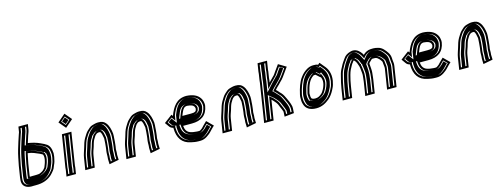

<svg xmlns="http://www.w3.org/2000/svg" viewBox="-19 -1547 6261 2408"><g transform="rotate(-15 3111.5 -342.5)"><path d="M426.1 -266C426.4 -263.3 426.3 -260.7 425.9 -258C424.8 -251.3 424 -244 423.4 -236C422.7 -232 421.8 -228 420.5 -224L415 -202C413.4 -196 411.5 -190.7 409.5 -186C409 -183.3 407.8 -180 405.9 -176C401.8 -167.3 397.9 -157.3 394.1 -146C393.2 -144.7 392.8 -143.7 392.6 -143C387.7 -137 382.7 -130.7 377.6 -124C361 -105.7 344.5 -96.1 320.6 -86L306 -82C298.4 -80.7 290.3 -80 281.7 -80C271.6 -79.3 262.5 -79 254.5 -79H222.5C209.2 -79 199.5 -78.7 193.4 -78H190.4C189.7 -78 188.4 -78.3 186.5 -79L187.1 -83C187.1 -87 187.9 -94.3 189.6 -105L211.5 -243C217.7 -272.5 224 -304.1 230.2 -336C232.1 -348 234.6 -359.7 237.8 -371L241.6 -370C296.2 -364.5 337.3 -342.9 378.6 -326C393.4 -319.7 401.4 -314.2 414.6 -307H415.6C417.8 -303.7 420 -300.7 422.2 -298L421.9 -296C423.5 -288.5 427.6 -275.5 426.1 -266ZM272.1 -493C279.8 -520.2 295.4 -563.4 301.7 -585C309.4 -608.7 319.7 -629.7 323.7 -655L334.5 -723H211.5L200.7 -655C199.7 -648.3 196.5 -642 193.4 -634C172.7 -578.5 152.9 -507.5 134 -448C114.9 -385.9 102.6 -312.1 88.8 -245L66.6 -105C63.9 -87.7 62.5 -75 62.6 -67L62.1 -51C62.6 9.5 108.3 45 178.9 45C183.6 44.3 191.7 44 203 44H235C328.6 44 393.1 17.9 445.9 -31C463 -46.7 472.5 -61.5 487.5 -79C497.5 -91.7 505.2 -106.3 510.5 -123C512.9 -129.7 515 -135 517 -139C531.4 -167 541.3 -204 547 -240C547.3 -246 547.9 -252 548.9 -258C550.3 -267.3 551.2 -277 551.5 -287C548.2 -345.9 531.8 -396.2 485.2 -418C479.1 -421.3 473.6 -424.7 468.8 -428C453.5 -435.6 437.9 -441.5 422.3 -450C378.2 -470.7 329.3 -483.2 272.1 -493ZM447.6 -300.8 448.8 -308.4 442.7 -315.7C441.1 -317.6 439.3 -319.9 437.6 -322.6L431.6 -332H424.6C414.3 -337.8 406.1 -343 391.4 -349.3C365.7 -359.8 335.1 -376.8 299.6 -384.3C283.3 -389 268.7 -392.6 249.8 -394.7L221.2 -402.1L213.4 -373.9C201.8 -331.9 195.1 -284.1 186.6 -243.7L164.6 -105C163 -94.9 162.1 -87 161.9 -81.2L158.7 -61L174.8 -55.3C177.6 -54.3 178.9 -53 186.4 -53H190.8C196.3 -53.6 204.5 -54 218.6 -54H250.6C269.3 -54 291 -54.6 307.8 -57.6L325.5 -62.5C351.8 -73.6 374.4 -86.1 395.3 -109C403.1 -117.6 409.4 -126.8 416.5 -135.4L416.9 -138.1C420.5 -149.1 425 -160.9 428.5 -168.4C430.5 -172.4 432.2 -176.9 433.8 -182.3C436.3 -188.7 437.7 -192.9 439.5 -199.5L444.8 -220.9C446.6 -226.6 447.6 -230.8 448.4 -236L448.5 -237C449.1 -244.6 449.9 -252 450.9 -258C453.6 -275.1 449.5 -293.3 447.6 -300.8ZM264.1 -468.3C299.6 -462.2 325.8 -457.5 354.1 -448.3C375.1 -440.4 392.6 -434.6 408.1 -427.3C425.2 -418.1 440.7 -412.2 453.5 -405.9C459.5 -401.9 464.2 -399.1 470.5 -395.6C487 -386.7 500.1 -373.8 509.9 -355.7C518.4 -339.9 524.4 -311.2 526.1 -282.7C525.8 -272.4 525.2 -266.1 523.9 -258C522.9 -251.6 522.2 -244.6 521.8 -238.7C516.1 -203.5 507.1 -171.2 494.7 -147.2C491.5 -140.7 489.6 -136 486.6 -127.4C481.9 -112.8 475.7 -101.6 468.9 -92.8C451.7 -72.7 444.3 -60.9 430.2 -48C383.4 -4.7 327.7 19 239 19H207C196.2 19 187.9 19.3 181.3 20C119.5 19.4 88.1 -9.9 87.4 -54.6L87.9 -70.6C87.9 -77 88.9 -88.1 91.6 -105L113.7 -244.4C127.8 -312.8 139.9 -385 158.1 -444.2C177.1 -504 197.1 -575.2 217 -628.7C219.3 -634.6 223.8 -642.7 225.7 -655L232.6 -698H305.6L298.7 -655C295.5 -634.3 286.4 -615.9 277.5 -588.7C271.4 -567.8 256 -525.1 247.8 -496.1L241 -472.3ZM465.9 -258C464.9 -251.7 464.1 -244.4 463.5 -236.7L463.4 -236C462.6 -231.3 461.6 -227 460 -222L454.7 -200.4C453 -194.1 451.3 -189.2 449 -183.6C448.2 -180.3 446.2 -174.8 444.3 -171.1C440.9 -163.7 437 -154 433.4 -143.3C433 -141.9 432.4 -140.5 432.2 -140.2L431.9 -138C425.5 -130.3 419.4 -122.7 413 -114.3C391.8 -90.9 366.6 -76.6 337.5 -64.3L316.2 -58.5C304.2 -56.4 293.7 -55.2 279.9 -55C271 -54.5 259.5 -54 250.6 -54H218.6C202.5 -54 198.9 -53.7 192.9 -53H186.4C169 -53 167.2 -55.9 164.2 -56.9L144.1 -64L147 -81.8C147.1 -86.8 148 -94.8 149.6 -105L171.6 -243.4C177.9 -273.7 183.9 -303.6 190.3 -336.3C192.2 -348.2 194.9 -361 198.2 -372.8L207.6 -406.9L256.4 -394.2C276.2 -391.9 292.3 -387.8 308 -383.4C348.5 -374.6 378.9 -357.1 403.3 -347.2C416.7 -341.4 423.8 -337.2 433 -332H444.3L453.2 -318.2C456.5 -312.9 459.6 -309.6 463.3 -305.2L462.4 -299C464.5 -290.3 468.5 -274.9 465.9 -258ZM258 -468.8 226.6 -474.2 232.5 -494.9C240.6 -523.3 256 -566.1 262.2 -587.3C270.6 -613.3 280.2 -632.6 283.7 -655L290.6 -698H247.6L240.7 -655C239.1 -644.8 235.1 -637.3 232.5 -630.6C212.3 -576.5 192.4 -505.3 173.4 -445.6C154.9 -385.3 142.7 -312.5 128.7 -244.6L106.6 -105C103.9 -87.9 102.8 -76.3 102.8 -69.3L102.3 -53.3C103 -1.6 137.4 19 179.6 20C187.8 19.3 196.5 19 207 19H239C318.1 19 366.5 -0.3 413.3 -43.5C427.2 -56.3 435.5 -69.2 452.1 -88.6C459.5 -98.1 466.3 -110.4 471.2 -125.8C474 -133.7 476 -138.6 478.8 -144.3C491.8 -169.5 501.2 -203.6 506.9 -239.1C507.2 -245.1 507.9 -251.8 508.9 -258C510.2 -266.6 510.9 -274 511.2 -284.3C509.6 -312.3 504.4 -343.5 494.6 -359.6C484.7 -377.9 471.3 -391.8 459.1 -397.5C452 -400.8 445.9 -404.8 439.8 -408.9C427.3 -414.9 413.7 -420.1 395.2 -430C380.5 -436.7 365.5 -441.6 343.4 -449.9C316.7 -458.6 293.5 -462.8 258 -468.8Z M645 -44 631.8 39H754.8L768 -44C769.2 -52 769.8 -59.7 769.6 -67L836.5 -489H713.5L647.2 -71C645.8 -62.1 646.2 -51.6 645 -44ZM709.8 -643 785.6 -553 886.4 -640 810.6 -730ZM743 -44 733.8 14H660.8L670 -44C671.8 -55.4 671.4 -65.4 672.2 -71L734.5 -464H807.5L744.3 -64.7C744.4 -58.3 744.2 -51.5 743 -44ZM745.2 -643 805 -694.6 851 -640 791.2 -588.4ZM729.4 -65.6 792.5 -464H749.5L687.2 -71C686.2 -64.2 686.6 -54 685 -44L675.8 14H718.8L728 -44C729.2 -51.7 729.5 -58.9 729.4 -65.6ZM757 -643 793.1 -600.2 839.2 -640 803.1 -682.8Z M1163.1 -392H1169.1C1171.5 -392 1185 -392.4 1186.5 -388C1199.5 -372.5 1206.1 -338.7 1209.2 -317C1211.9 -305.7 1213.5 -299.7 1211.5 -287C1208.5 -253.6 1209.5 -224 1203.9 -189C1203.2 -180.3 1202.2 -172 1201 -164L1197.5 -142C1194.7 -124.6 1195 -111.8 1194.2 -96L1194 -76C1194.1 -72 1193.9 -68.7 1193.5 -66C1192 -56.7 1191.2 -47.7 1191.2 -39L1193.4 29L1318.2 5L1315.8 -62L1316.5 -66C1317.7 -74 1318.4 -82.7 1318.6 -92L1318.7 -112C1319.3 -120 1319.5 -127.3 1319.2 -134L1324 -164C1325.2 -172 1326.3 -181 1327.3 -191C1331.9 -220.1 1331.7 -243.8 1333.9 -271L1336 -297C1336.6 -309 1336.7 -320 1336.3 -330C1331.4 -383.1 1316.1 -440.7 1287.2 -475C1263.4 -503.3 1241.9 -515 1188.6 -515C1162.3 -515 1136.6 -507.1 1114.3 -501C1085.8 -494.1 1059.9 -469 1042.6 -452C1017 -429.9 1001.6 -397.3 982.3 -368C963.1 -335.3 950.2 -292.6 938.8 -251C927.9 -213.9 911.8 -175.8 905.1 -133L880.5 22H1003.5L1028.1 -133C1033.9 -169.9 1046.8 -200.2 1058.1 -234C1066.1 -261.6 1073.6 -291.4 1086.2 -317L1097.1 -335C1099.9 -340.3 1103.5 -346.3 1107.9 -353C1117.4 -369.2 1121.6 -371 1137.8 -384C1138.3 -387.2 1160.4 -391.2 1163.1 -392ZM1299 -164 1293.8 -131.5C1294.1 -124.8 1294.1 -117.6 1293.4 -109.1L1293.3 -88.4C1293.1 -80.2 1292.5 -72.6 1291.5 -66L1290.4 -59.6L1292 -14.7L1217.9 -0.4L1216.5 -43.2C1216.6 -51.2 1217.2 -57.9 1218.5 -66C1219.2 -70.6 1219.4 -75.5 1219.3 -79.9L1219.5 -99.2C1220.3 -116.9 1220.1 -126.8 1222.5 -142L1226 -164C1227.3 -172.1 1228.5 -182.9 1229.1 -190C1234.8 -227.1 1234.1 -258.5 1236.6 -287.9C1239 -304.4 1236.2 -316.9 1234.1 -325.3C1230.6 -349.2 1224.2 -384.3 1208.4 -403.9C1193 -426.2 1173 -417 1173 -417H1163C1154.2 -414.2 1142.3 -419.9 1120.2 -399.5C1114.2 -394.7 1107.1 -388.4 1104.4 -385.9C1088.4 -373.9 1087.3 -364.3 1086.8 -363.4C1082.1 -356.2 1077.9 -349.1 1075.4 -344.5L1064.3 -326.1C1049.9 -296.8 1041.5 -263.9 1034 -237.8C1022.9 -204.8 1009.5 -173.5 1003.1 -133L982.5 -3H909.5L930.1 -133C936.2 -171.9 951.5 -208.2 963.1 -247.9C974.5 -289.4 987.6 -330.4 1003.3 -357.5C1024.5 -389.9 1038.7 -418.1 1057.5 -434.3C1071.1 -446.1 1095.2 -471.6 1117 -476.8C1140.9 -483.4 1163.1 -490 1184.6 -490C1233.7 -490 1245.8 -482.3 1266.8 -457.3C1291 -428.5 1306.4 -373.8 1311 -324.5C1311.4 -315.2 1311.2 -304.9 1310.8 -294.7L1308.7 -269.1C1306.4 -240.5 1306.5 -217.8 1302.3 -191L1302.1 -190.2C1301.2 -180.5 1300.2 -171.5 1299 -164ZM1223.7 -399.8C1242.5 -377.5 1245.7 -345.9 1249.1 -322.3C1251.7 -311.9 1253.8 -302.4 1251.5 -287.6C1248.9 -256.6 1249.7 -226 1244 -189.6C1243.4 -182 1242.2 -172 1241 -164L1237.5 -142C1234.9 -125.9 1235.2 -115 1234.4 -98L1234.2 -78.5C1234.3 -74.2 1234.1 -69.9 1233.5 -66C1232.1 -57.4 1231.4 -49.9 1231.4 -41.7L1232.6 -4L1277.3 -12.6L1275.6 -60.5L1276.5 -66C1277.6 -73.1 1278.2 -81.1 1278.4 -89.7L1278.5 -110.2C1279.3 -119.6 1279.3 -125.4 1279 -132.4L1284 -164C1285.2 -171.9 1286.2 -179.5 1287.2 -190.5C1291.7 -219.4 1291.5 -241.4 1293.8 -269.8L1295.9 -295.5C1296.4 -306.4 1296.5 -317 1296.1 -326.5C1291.4 -376.9 1275.3 -433.2 1251.2 -461.8C1230.2 -486.7 1224.4 -490 1184.6 -490C1170.9 -490 1151.5 -484.9 1127.4 -478.3C1114.8 -474.8 1084.6 -448.7 1076 -440.2C1057.2 -421.7 1041.3 -394.1 1019.6 -361C1002.6 -331.6 989.7 -290.4 978.3 -249C967 -210.3 951.5 -173.4 945.1 -133L924.5 -3H967.5L988.1 -133C994.3 -172.2 1007.5 -203.1 1018.6 -236.4C1026.4 -263.1 1034.4 -294.7 1048.2 -322.9L1059.3 -341.2C1061.9 -346 1066 -353 1070.5 -359.9C1072 -362.4 1070.7 -368.9 1087.5 -381.5C1091.6 -385.3 1096.5 -389.6 1104 -395.6C1126.6 -417.7 1145.6 -413.4 1157 -417H1172.9C1172.9 -417 1206.7 -426.3 1223.7 -399.8Z M1697.1 -392H1703.1C1705.5 -392 1719 -392.4 1720.5 -388C1733.5 -372.5 1740.1 -338.7 1743.2 -317C1745.9 -305.7 1747.5 -299.7 1745.5 -287C1742.5 -253.6 1743.5 -224 1737.9 -189C1737.2 -180.3 1736.2 -172 1735 -164L1731.5 -142C1728.7 -124.6 1729 -111.8 1728.2 -96L1728 -76C1728.1 -72 1727.9 -68.7 1727.5 -66C1726 -56.7 1725.2 -47.7 1725.2 -39L1727.4 29L1852.2 5L1849.8 -62L1850.5 -66C1851.7 -74 1852.4 -82.7 1852.6 -92L1852.7 -112C1853.3 -120 1853.5 -127.3 1853.2 -134L1858 -164C1859.2 -172 1860.3 -181 1861.3 -191C1865.9 -220.1 1865.7 -243.8 1867.9 -271L1870 -297C1870.6 -309 1870.7 -320 1870.3 -330C1865.4 -383.1 1850.1 -440.7 1821.2 -475C1797.4 -503.3 1775.9 -515 1722.6 -515C1696.3 -515 1670.6 -507.1 1648.3 -501C1619.8 -494.1 1593.9 -469 1576.6 -452C1551 -429.9 1535.6 -397.3 1516.3 -368C1497.1 -335.3 1484.2 -292.6 1472.8 -251C1461.9 -213.9 1445.8 -175.8 1439.1 -133L1414.5 22H1537.5L1562.1 -133C1567.9 -169.9 1580.8 -200.2 1592.1 -234C1600.1 -261.6 1607.6 -291.4 1620.2 -317L1631.1 -335C1633.9 -340.3 1637.5 -346.3 1641.9 -353C1651.4 -369.2 1655.6 -371 1671.8 -384C1672.3 -387.2 1694.4 -391.2 1697.1 -392ZM1833 -164 1827.8 -131.5C1828.1 -124.8 1828.1 -117.6 1827.4 -109.1L1827.3 -88.4C1827.1 -80.2 1826.5 -72.6 1825.5 -66L1824.4 -59.6L1826 -14.7L1751.9 -0.4L1750.5 -43.2C1750.6 -51.2 1751.2 -57.9 1752.5 -66C1753.2 -70.6 1753.4 -75.5 1753.3 -79.9L1753.5 -99.2C1754.3 -116.9 1754.1 -126.8 1756.5 -142L1760 -164C1761.3 -172.1 1762.5 -182.9 1763.1 -190C1768.8 -227.1 1768.1 -258.5 1770.6 -287.9C1773 -304.4 1770.2 -316.9 1768.1 -325.3C1764.6 -349.2 1758.2 -384.3 1742.4 -403.9C1727 -426.2 1707 -417 1707 -417H1697C1688.2 -414.2 1676.3 -419.9 1654.2 -399.5C1648.2 -394.7 1641.1 -388.4 1638.4 -385.9C1622.4 -373.9 1621.3 -364.3 1620.8 -363.4C1616.1 -356.2 1611.9 -349.1 1609.4 -344.5L1598.3 -326.1C1583.9 -296.8 1575.5 -263.9 1568 -237.8C1556.9 -204.8 1543.5 -173.5 1537.1 -133L1516.5 -3H1443.5L1464.1 -133C1470.2 -171.9 1485.5 -208.2 1497.1 -247.9C1508.5 -289.4 1521.6 -330.4 1537.3 -357.5C1558.5 -389.9 1572.7 -418.1 1591.5 -434.3C1605.1 -446.1 1629.2 -471.6 1651 -476.8C1674.9 -483.4 1697.1 -490 1718.6 -490C1767.7 -490 1779.8 -482.3 1800.8 -457.3C1825 -428.5 1840.4 -373.8 1845 -324.5C1845.4 -315.2 1845.2 -304.9 1844.8 -294.7L1842.7 -269.1C1840.4 -240.5 1840.5 -217.8 1836.3 -191L1836.1 -190.2C1835.2 -180.5 1834.2 -171.5 1833 -164ZM1757.7 -399.8C1776.5 -377.5 1779.7 -345.9 1783.1 -322.3C1785.7 -311.9 1787.8 -302.4 1785.5 -287.6C1782.9 -256.6 1783.7 -226 1778 -189.6C1777.4 -182 1776.2 -172 1775 -164L1771.5 -142C1768.9 -125.9 1769.2 -115 1768.4 -98L1768.2 -78.5C1768.3 -74.2 1768.1 -69.9 1767.5 -66C1766.1 -57.4 1765.4 -49.9 1765.4 -41.7L1766.6 -4L1811.3 -12.6L1809.6 -60.5L1810.5 -66C1811.6 -73.1 1812.2 -81.1 1812.4 -89.7L1812.5 -110.2C1813.3 -119.6 1813.3 -125.4 1813 -132.4L1818 -164C1819.2 -171.9 1820.2 -179.5 1821.2 -190.5C1825.7 -219.4 1825.5 -241.4 1827.8 -269.8L1829.9 -295.5C1830.4 -306.4 1830.5 -317 1830.1 -326.5C1825.4 -376.9 1809.3 -433.2 1785.2 -461.8C1764.2 -486.7 1758.4 -490 1718.6 -490C1704.9 -490 1685.5 -484.9 1661.4 -478.3C1648.8 -474.8 1618.6 -448.7 1610 -440.2C1591.2 -421.7 1575.3 -394.1 1553.6 -361C1536.6 -331.6 1523.7 -290.4 1512.3 -249C1501 -210.3 1485.5 -173.4 1479.1 -133L1458.5 -3H1501.5L1522.1 -133C1528.3 -172.2 1541.5 -203.1 1552.6 -236.4C1560.4 -263.1 1568.4 -294.7 1582.2 -322.9L1593.3 -341.2C1595.9 -346 1600 -353 1604.5 -359.9C1606 -362.4 1604.7 -368.9 1621.5 -381.5C1625.6 -385.3 1630.5 -389.6 1638 -395.6C1660.6 -417.7 1679.6 -413.4 1691 -417H1706.9C1706.9 -417 1740.7 -426.3 1757.7 -399.8Z M2377 -322C2367.6 -322 2352.8 -320 2342.7 -320H2232.7C2238.6 -336.4 2243.3 -349.2 2252.3 -368C2266.5 -399.3 2282.3 -427 2321.6 -427C2372.2 -422.7 2412.2 -412.8 2417.6 -370C2417.4 -368.7 2417.5 -367.3 2418 -366C2416.9 -359.3 2415.7 -354 2414.4 -350C2411.3 -330 2394 -326.1 2377 -322ZM2118.9 -353 2118.4 -350 2103.6 -370 1997.9 -290 2035.5 -237C2047 -220.2 2062.8 -210.2 2085.5 -205C2084.9 -201.7 2084.7 -198.3 2084.9 -195C2087 -75.5 2137.4 6.9 2253.6 28C2283.2 34.6 2311.9 40 2347.7 40H2371.7C2406.4 40 2434.5 27.8 2457.9 13C2475.5 1.2 2504.1 -19.1 2517.5 -35C2538 -58.5 2561 -79.2 2583 -101L2502.7 -181L2455.2 -134C2445.9 -124.9 2438 -117.1 2428.8 -106C2423.4 -101.4 2406.5 -89.7 2403.9 -88C2398.7 -84.9 2395 -83 2387.1 -83H2368.1C2363.5 -83 2358.9 -83.3 2354.3 -84C2326.9 -86.8 2301.6 -88.8 2278.4 -97C2232.2 -111.5 2213.8 -146.7 2209.2 -197H2323.2C2442.9 -197 2522.4 -248.8 2541.4 -369C2543.3 -385 2542.8 -398.7 2539.9 -410C2537.3 -433.2 2528.8 -455.4 2516.8 -472C2485.2 -520.2 2425.8 -546.1 2344.1 -550C2215.5 -550 2159.8 -459.1 2118.9 -353ZM2326.6 -452H2325.6C2269 -452 2243.4 -405.9 2229.5 -375.3C2220.4 -356.1 2214.8 -341.2 2208.9 -324.9L2198.2 -295H2338.7C2351.6 -295 2366.5 -297 2373 -297H2376.1C2388.7 -300 2409 -301.5 2426.4 -321.7C2433.1 -329.4 2437 -338.5 2439.2 -348.2C2440.8 -353.7 2441.9 -359.4 2443 -366L2443.9 -371.9C2438.1 -434.8 2379.1 -448.7 2326.6 -452ZM2339.6 -525C2417.5 -521.1 2467.9 -497.4 2495.1 -455.8C2505.5 -441.5 2512.5 -423.1 2514.8 -403.4C2515.9 -393.8 2518 -383.3 2516.4 -368.5C2499.3 -263.1 2437.9 -222 2327.2 -222H2181.1L2184 -190.9C2189 -135.8 2211.8 -91 2267.1 -73.2C2295 -63.5 2321.1 -61.8 2347.3 -59.2C2354.3 -58.2 2358.3 -58 2364.2 -58H2383.2C2395.5 -58 2408.1 -63.3 2414.5 -67.2C2419.6 -70.3 2436.3 -81.9 2445.7 -90.1C2454.4 -100.6 2461.5 -107.7 2471.7 -117.8L2499.8 -145.7L2547.2 -98.4C2529.8 -81.6 2515.5 -67.9 2499.3 -49.4C2490.4 -38.7 2462.5 -18 2446.5 -7.3C2425.5 5.8 2404 15 2375.6 15H2351.6C2318.2 15 2292.5 10.2 2262.2 3.5C2154.4 -16.1 2112.2 -89.8 2110.2 -199.6C2110.1 -202 2110.2 -203.2 2110.5 -205L2113.6 -225.1L2094.8 -229.4C2076.1 -233.7 2065.8 -240.5 2057.1 -253.2L2032.9 -287.4L2095.8 -335.1L2133.1 -284.9L2143.4 -350C2180.6 -445.8 2226.7 -524.5 2339.6 -525ZM2458.6 -369.8 2458 -366C2456.9 -359.5 2455.7 -353.6 2454.3 -348.8C2451.6 -336.1 2444.6 -324.3 2430.8 -315.1C2410.5 -301.5 2395.1 -300.4 2380.7 -297H2373C2371 -297 2355.8 -295 2338.7 -295H2183.4L2193.5 -323.1C2199.3 -339.4 2204.7 -353.6 2213.7 -372.7C2225.2 -397.9 2246.3 -452 2325.6 -452H2328.2C2388 -447.5 2453.3 -429.8 2458.6 -369.8ZM2501.4 -368.7C2503 -383.3 2502.3 -395.6 2500 -404.8C2497.5 -426.1 2490.2 -445.6 2479.5 -460.3C2452.4 -501.8 2407 -521.4 2338.7 -525C2282.6 -524.4 2244.8 -501.3 2207 -449.8C2189.5 -424.4 2172.2 -386.2 2158.6 -351.2L2143.3 -254.6L2092 -323.8L2044.8 -288.1L2072.7 -248.8C2081.6 -235.8 2089.9 -231.5 2102.6 -228.6L2128.3 -222.6L2125.5 -205C2125.1 -202.6 2125 -200.7 2125.1 -197.9C2125.8 -159.4 2129 -130.7 2140.3 -102.9C2160.4 -43.9 2207.7 -7.1 2268.2 3.9C2298 9.3 2321.7 15 2351.6 15H2375.6C2393.8 15 2410.3 9.1 2430.3 -3.3C2445.6 -13.7 2473.2 -34.1 2482.5 -45C2500.1 -65.2 2517.6 -81.8 2535.5 -99.1L2500.5 -133.9L2488.6 -122.2C2479.1 -112.9 2472.4 -106.3 2464.2 -96.4C2456.9 -87.5 2436.3 -74.8 2432.1 -72C2424.9 -67.1 2405.5 -58 2383.2 -58H2364.2C2356.9 -58 2350.1 -58.5 2342.9 -59.4C2317.3 -62 2287.8 -64 2256.7 -74.7C2193 -95.2 2173.8 -141.2 2169.1 -193.1L2166.4 -222H2327.2C2378.6 -222 2413.9 -232.2 2442.1 -254.2C2469.9 -275.9 2492.3 -312.1 2501.4 -368.7Z M2946.1 -392H2952.1C2954.5 -392 2968 -392.4 2969.5 -388C2982.5 -372.5 2989.1 -338.7 2992.2 -317C2994.9 -305.7 2996.5 -299.7 2994.5 -287C2991.5 -253.6 2992.5 -224 2986.9 -189C2986.2 -180.3 2985.2 -172 2984 -164L2980.5 -142C2977.7 -124.6 2978 -111.8 2977.2 -96L2977 -76C2977.1 -72 2976.9 -68.7 2976.5 -66C2975 -56.7 2974.2 -47.7 2974.2 -39L2976.4 29L3101.2 5L3098.8 -62L3099.5 -66C3100.7 -74 3101.4 -82.7 3101.6 -92L3101.7 -112C3102.3 -120 3102.5 -127.3 3102.2 -134L3107 -164C3108.2 -172 3109.3 -181 3110.3 -191C3114.9 -220.1 3114.7 -243.8 3116.9 -271L3119 -297C3119.6 -309 3119.7 -320 3119.3 -330C3114.4 -383.1 3099.1 -440.7 3070.2 -475C3046.4 -503.3 3024.9 -515 2971.6 -515C2945.3 -515 2919.6 -507.1 2897.3 -501C2868.8 -494.1 2842.9 -469 2825.6 -452C2800 -429.9 2784.6 -397.3 2765.3 -368C2746.1 -335.3 2733.2 -292.6 2721.8 -251C2710.9 -213.9 2694.8 -175.8 2688.1 -133L2663.5 22H2786.5L2811.1 -133C2816.9 -169.9 2829.8 -200.2 2841.1 -234C2849.1 -261.6 2856.6 -291.4 2869.2 -317L2880.1 -335C2882.9 -340.3 2886.5 -346.3 2890.9 -353C2900.4 -369.2 2904.6 -371 2920.8 -384C2921.3 -387.2 2943.4 -391.2 2946.1 -392ZM3082 -164 3076.8 -131.5C3077.1 -124.8 3077.1 -117.6 3076.4 -109.1L3076.3 -88.4C3076.1 -80.2 3075.5 -72.6 3074.5 -66L3073.4 -59.6L3075 -14.7L3000.9 -0.4L2999.5 -43.2C2999.6 -51.2 3000.2 -57.9 3001.5 -66C3002.2 -70.6 3002.4 -75.5 3002.3 -79.9L3002.5 -99.2C3003.3 -116.9 3003.1 -126.8 3005.5 -142L3009 -164C3010.3 -172.1 3011.5 -182.9 3012.1 -190C3017.8 -227.1 3017.1 -258.5 3019.6 -287.9C3022 -304.4 3019.2 -316.9 3017.1 -325.3C3013.6 -349.2 3007.2 -384.3 2991.4 -403.9C2976 -426.2 2956 -417 2956 -417H2946C2937.2 -414.2 2925.3 -419.9 2903.2 -399.5C2897.2 -394.7 2890.1 -388.4 2887.4 -385.9C2871.4 -373.9 2870.3 -364.3 2869.8 -363.4C2865.1 -356.2 2860.9 -349.1 2858.4 -344.5L2847.3 -326.1C2832.9 -296.8 2824.5 -263.9 2817 -237.8C2805.9 -204.8 2792.5 -173.5 2786.1 -133L2765.5 -3H2692.5L2713.1 -133C2719.2 -171.9 2734.5 -208.2 2746.1 -247.9C2757.5 -289.4 2770.6 -330.4 2786.3 -357.5C2807.5 -389.9 2821.7 -418.1 2840.5 -434.3C2854.1 -446.1 2878.2 -471.6 2900 -476.8C2923.9 -483.4 2946.1 -490 2967.6 -490C3016.7 -490 3028.8 -482.3 3049.8 -457.3C3074 -428.5 3089.4 -373.8 3094 -324.5C3094.4 -315.2 3094.2 -304.9 3093.8 -294.7L3091.7 -269.1C3089.4 -240.5 3089.5 -217.8 3085.3 -191L3085.1 -190.2C3084.2 -180.5 3083.2 -171.5 3082 -164ZM3006.7 -399.8C3025.5 -377.5 3028.7 -345.9 3032.1 -322.3C3034.7 -311.9 3036.8 -302.4 3034.5 -287.6C3031.9 -256.6 3032.7 -226 3027 -189.6C3026.4 -182 3025.2 -172 3024 -164L3020.5 -142C3017.9 -125.9 3018.2 -115 3017.4 -98L3017.2 -78.5C3017.3 -74.2 3017.1 -69.9 3016.5 -66C3015.1 -57.4 3014.4 -49.9 3014.4 -41.7L3015.6 -4L3060.3 -12.6L3058.6 -60.5L3059.5 -66C3060.6 -73.1 3061.2 -81.1 3061.4 -89.7L3061.5 -110.2C3062.3 -119.6 3062.3 -125.4 3062 -132.4L3067 -164C3068.2 -171.9 3069.2 -179.5 3070.2 -190.5C3074.7 -219.4 3074.5 -241.4 3076.8 -269.8L3078.9 -295.5C3079.4 -306.4 3079.5 -317 3079.1 -326.5C3074.4 -376.9 3058.3 -433.2 3034.2 -461.8C3013.2 -486.7 3007.4 -490 2967.6 -490C2953.9 -490 2934.5 -484.9 2910.4 -478.3C2897.8 -474.8 2867.6 -448.7 2859 -440.2C2840.2 -421.7 2824.3 -394.1 2802.6 -361C2785.6 -331.6 2772.7 -290.4 2761.3 -249C2750 -210.3 2734.5 -173.4 2728.1 -133L2707.5 -3H2750.5L2771.1 -133C2777.3 -172.2 2790.5 -203.1 2801.6 -236.4C2809.4 -263.1 2817.4 -294.7 2831.2 -322.9L2842.3 -341.2C2844.9 -346 2849 -353 2853.5 -359.9C2855 -362.4 2853.7 -368.9 2870.5 -381.5C2874.6 -385.3 2879.5 -389.6 2887 -395.6C2909.6 -417.7 2928.6 -413.4 2940 -417H2955.9C2955.9 -417 2989.7 -426.3 3006.7 -399.8Z M3294.9 -580 3284.4 -514C3281.3 -500.4 3281.7 -484.2 3279.4 -470L3199.9 32H3322.9L3364.1 -228C3372.1 -221.6 3377.2 -216.1 3383.1 -209C3391.7 -197.3 3399.9 -191.9 3409.3 -179C3425.9 -159.4 3435.6 -137.2 3444.6 -111C3454 -88.1 3465.1 -67.8 3471.8 -43L3468.7 21L3592.7 8L3596.4 -53C3596.6 -69.3 3596.3 -82.2 3591.2 -96C3582.7 -131.4 3567.3 -162.1 3552.7 -194C3541.2 -219.3 3528 -246 3510.3 -267C3500.5 -277.5 3493.5 -283.4 3485.4 -293C3474.9 -307.4 3464 -317.9 3449.4 -331C3468 -353.5 3483.7 -367.5 3504.3 -387C3516.9 -398.6 3521.7 -407.2 3531.9 -416C3560.4 -440.6 3588 -481.3 3610.3 -513L3656.5 -578L3557.9 -637L3511.8 -573C3507.3 -565.7 3503.4 -560.3 3500.2 -557C3489.6 -542.4 3470.6 -510.3 3455.2 -500C3443.7 -489 3437.7 -479.7 3424.1 -468C3412.3 -456.1 3406.9 -451 3397.8 -441L3402.4 -470C3404 -480 3404.9 -490 3405.2 -500L3418.3 -583C3419.4 -589.7 3419.7 -596 3419.3 -602L3437.1 -714H3314.1L3297.5 -609C3295.9 -599.4 3296.2 -588.7 3294.9 -580ZM3393.3 -583 3379.9 -498.3C3379.7 -489.1 3378.9 -479.4 3377.4 -470L3361 -366L3415.5 -426C3423.4 -434.7 3429.7 -440.8 3440 -451.2C3455.3 -464.7 3462.6 -474.8 3469.6 -481.8C3495.1 -501.6 3509.9 -530.4 3519 -543.2C3524 -548.9 3529 -556.3 3532.3 -561.7L3562.2 -603.2L3620.9 -568.1L3590.2 -525C3567.6 -492.9 3540.6 -454 3517 -433.7C3502.1 -420.8 3498.1 -412.7 3488.5 -403.8C3468 -384.5 3451 -369.4 3430.8 -344.9L3414.9 -325.6L3430.9 -311.3C3445.2 -298.5 3454.7 -289.2 3464.1 -276.4C3472.5 -264.9 3481.8 -257.8 3490.1 -248.9C3505.9 -230 3518 -205.7 3529.4 -180.9C3544.2 -148.5 3558.7 -119.1 3566.5 -86.7C3569.3 -75.2 3571.3 -66.6 3571.1 -50L3568.9 -14.2L3495.2 -6.5L3497.3 -49.4C3489.6 -77.9 3477.3 -101.6 3468.5 -122.8C3459.1 -150 3447.9 -174.9 3430.3 -196.1C3418.3 -212.2 3410.9 -216.8 3404.4 -225.6C3398.5 -233.8 3391.3 -240.7 3381.9 -248.3L3346.8 -276.6L3301.9 7H3228.9L3304.4 -470C3307.3 -488.1 3307.1 -503.5 3309.3 -513.1L3319.9 -580C3321.8 -592.2 3321.5 -602.7 3322.5 -609L3335.1 -689H3408.1L3393.9 -599.3C3394.2 -594.3 3394.3 -589.2 3393.3 -583ZM3365 -499 3378.3 -583C3379.3 -589.3 3379.4 -595 3379.1 -600.3L3393.1 -689H3350.1L3337.5 -609C3336.3 -601.5 3336.6 -590.9 3334.9 -580L3324.3 -513.4C3321.6 -501.7 3322 -486.5 3319.4 -470L3243.9 7H3286.9L3334.6 -294.5L3396.8 -244.5C3406.4 -236.8 3412.9 -229.6 3419.1 -222.3C3426.6 -213.4 3433.6 -208.1 3445.8 -191.7C3463.8 -170.2 3474.5 -145.9 3483.8 -118.9C3492.7 -97.5 3504.7 -74.5 3512.1 -47.1L3510.2 -8.3L3553.9 -12.9L3556.2 -51.1C3556.4 -67.1 3555.8 -78 3551.7 -89C3543.5 -122.7 3528.9 -152.4 3514 -185C3502.7 -209.8 3489.9 -235.1 3474.6 -253.3C3466.6 -261.9 3458.5 -268.9 3449.4 -279.8C3438.7 -292.5 3430.5 -302.1 3415.7 -315.4L3402.8 -327L3414 -340.6C3434 -364.8 3451.1 -380.1 3471.5 -399.4C3481.2 -408.4 3485 -416.3 3500.1 -429.2C3523.4 -449.4 3551.3 -489.2 3573.7 -521.1L3608.7 -570.3L3569.2 -593.9L3548.7 -565.4C3545.1 -559.7 3541 -553.3 3535.7 -547.4C3526.6 -534.7 3512.3 -506 3486.6 -486.3C3479 -478.7 3473.3 -470.1 3456.9 -455.6C3445.5 -444.1 3440.6 -439.5 3432.4 -430.4L3340.1 -328.8L3362.4 -470C3364 -479.6 3364.8 -489.4 3365 -499Z M3852.4 -116C3852.5 -116.7 3852.2 -117 3851.5 -117C3849.9 -123.7 3848.3 -130 3846.5 -136C3845.3 -149.4 3846.3 -163.5 3845 -177L3846.8 -188C3867.7 -278.9 3892.4 -348.1 3955.1 -386H3961.1C3966.5 -386 3971.5 -386.3 3976.3 -387C3976.9 -386.3 3977.5 -386 3978.1 -386C3979.4 -385.3 3980.9 -384.3 3982.7 -383L4031.7 -339L4035.2 -342C4044.5 -320.9 4051.8 -295.7 4046.7 -263C4044.7 -255 4043.2 -247.7 4042.2 -241C4036.2 -219.9 4029.6 -203.4 4020.5 -186C4010.8 -169.9 3996.9 -143.8 3982.2 -134C3961 -115.7 3937.4 -100 3900.8 -100C3894.2 -100 3889.6 -100.3 3887 -101C3872.1 -101 3859.2 -107.9 3852.4 -116ZM4043 -499C4025.3 -508.6 4005.9 -509 3980.6 -509C3946.5 -509 3923.2 -500.2 3895.8 -485C3859.6 -462.6 3833.1 -438.9 3808 -404C3768.2 -351.6 3744 -276.4 3726.4 -198C3718.4 -166.1 3722.5 -139.8 3722.1 -114C3722.4 -97 3727.2 -84.3 3731.1 -70C3747.3 -11.9 3798.5 23 3882.4 23C3956.4 23 4007.6 -8.5 4053.1 -45C4082.1 -68.6 4110.5 -107.5 4128.6 -143C4143 -168.7 4157.5 -199.1 4162.9 -233L4169 -259C4183.9 -353.2 4153.6 -417 4111.3 -463L4065.2 -519ZM3896.9 -75C3941 -75 3973.5 -96.2 3995.7 -115.2C4021.6 -134.4 4032.8 -161.2 4041.7 -175.8C4053.1 -194.8 4060.3 -216.2 4066.9 -239.4L4067.2 -241C4068.1 -247 4069.7 -254.4 4071.5 -262L4071.7 -263C4077.8 -301.8 4068.8 -332 4058.6 -354.9L4046.5 -382.3L4035 -372.4L4000.5 -403.3C3996.1 -406.6 3992.7 -409.5 3989.3 -413.5L3976.7 -411.7C3973.3 -411.3 3969.4 -411 3965.1 -411H3951.5C3871.9 -367.2 3842.9 -282.9 3821.9 -188.9L3819.5 -173.9C3820.7 -161.3 3819.7 -147.4 3821.3 -129.9C3822 -122.9 3824.6 -116.8 3826.4 -109.7L3825.7 -105.6L3828 -103L3830.6 -92H3838.2C3852.8 -79.9 3872.4 -75 3896.9 -75ZM4043.6 -468.4 4059.8 -483 4091.1 -445.1C4105.3 -429.6 4109.5 -423.3 4119.6 -405.5C4141.6 -373.5 4153.4 -319.9 4144.2 -259.9L4138.1 -234L4137.9 -233C4133.3 -203.6 4120.9 -177.4 4106.6 -151.8C4089.6 -118.4 4063.1 -82.9 4039.1 -63.4C4012.4 -42 3979 -19.3 3949.9 -12.3C3930.4 -7.6 3910.6 -2 3886.3 -2C3835.4 -2 3810.1 -12.1 3785.4 -32.8C3766.5 -50.1 3761.9 -57.2 3755.6 -79.9C3751.4 -95.4 3747.7 -106.4 3747.4 -117.9C3747.7 -147.9 3744.2 -168.9 3751 -196C3768.5 -273.9 3792.1 -344.6 3827.6 -391.4C3850.9 -423.7 3873.5 -443.8 3906.1 -464C3931.3 -477.9 3947.5 -484 3976.7 -484C4002.2 -484 4016.4 -483.1 4028.3 -476.6ZM4082.2 -241 4082 -240C4075.7 -217.6 4068.4 -199.3 4058.6 -180.5C4050.2 -164.4 4039.4 -139.5 4012.6 -119.5C3990.7 -100.9 3954.3 -75 3896.9 -75C3868.5 -75 3842.4 -82.2 3828.3 -92H3816.3L3812.7 -107.1L3811.2 -108.8L3811.6 -111.4C3810.1 -117.7 3808.5 -123.7 3806.9 -129.3C3802.8 -143.7 3805.9 -162.4 3804.7 -175.1L3806.9 -188.6C3827.9 -280.1 3850.2 -355.8 3928.7 -403.1L3941.8 -411H3965.1C3967.8 -411 3969.8 -411.2 3971.2 -411.4L3999.6 -415.3L4009.5 -403.6C4011.5 -402.3 4013.6 -400.8 4015.5 -399.4L4034.6 -382.2L4053.1 -398.2L4074 -350.8C4084 -328.2 4092.4 -299.4 4086.7 -263L4086.6 -262.3C4084.7 -254.6 4083.2 -247.3 4082.2 -241ZM4058.1 -470.6 4048 -461.5 4015 -479.5C4007.8 -483.3 4002.5 -484 3976.7 -484C3955.8 -484 3946.4 -481.1 3921.8 -467.6C3890.1 -447.9 3867.9 -428.3 3844.2 -395.5C3807.8 -347.5 3783.7 -274.8 3766.1 -196.8C3758.9 -167.8 3762.6 -144.9 3762.3 -116.5C3762.6 -102.9 3766.6 -91.7 3770.7 -76.5C3777.3 -52.9 3782.6 -45.1 3800.6 -28.8C3823.9 -9.1 3842.5 -2 3886.3 -2C3904.6 -2 3921 -5.1 3936.8 -10.1C3961.1 -17.8 3992.3 -35 4022.2 -59C4045.6 -78 4073.3 -114.8 4090.6 -148.7C4104.9 -174.3 4118 -201.9 4122.9 -233L4123 -233.6L4129.1 -259.6C4138.8 -321.5 4126.5 -377.3 4104.5 -409.3C4092.4 -426.8 4090.9 -432.8 4075.5 -449.5Z M4673.3 -229C4674.7 -242.3 4674.7 -259 4673.2 -279C4670.7 -306.3 4671.1 -322 4668 -347L4674.7 -358C4679.5 -363.8 4692.3 -375.8 4696 -379C4701.1 -384 4707.6 -391.8 4714.6 -395C4715.9 -395 4717.3 -395.3 4718.7 -396H4743.7C4764.7 -396 4778.9 -390.2 4789.2 -380C4802.3 -368.9 4808.5 -362.4 4817.4 -350C4824.7 -341.4 4836.7 -326.7 4834.3 -311C4834.7 -305.7 4835.4 -299.3 4836.2 -292C4837.1 -271.4 4842.7 -257 4839.2 -235L4797.9 26H4920.9L4962.2 -235C4966.9 -264.7 4964.4 -285.7 4960.9 -309L4959.8 -321C4959.4 -326.3 4959.1 -331 4959.1 -335C4958.8 -365.1 4949.1 -391.6 4936.3 -412C4910.4 -450.3 4876.1 -499.3 4820.8 -510C4804.8 -514.5 4784.8 -519 4763.2 -519C4755.2 -519 4744.5 -518.7 4731 -518C4692 -516.8 4656.4 -497.7 4634.4 -476C4632.2 -474.7 4630.2 -473 4628.6 -471C4624.5 -479 4620.4 -486.3 4616.1 -493C4592.8 -524 4565.2 -556.2 4510.5 -559C4499.2 -559 4486.2 -556.7 4471.4 -552C4437.1 -543 4403 -521.2 4386.2 -494C4383.5 -489.3 4379.7 -484 4374.7 -478C4363.4 -460.8 4351.5 -446 4340.6 -427L4323.4 -394C4301.7 -354.5 4294.6 -339.9 4281 -284C4266.8 -228.1 4257.1 -189.7 4248.4 -135L4224.8 14H4347.8L4371.4 -135C4379.4 -185.8 4387.3 -219.2 4401.1 -272C4414.9 -322.8 4428.5 -347 4449.8 -384C4455.5 -396.8 4464.6 -406.4 4473 -417L4483.6 -433C4485 -433.7 4486.4 -434 4487.7 -434C4488.5 -434.7 4489.2 -435 4489.9 -435C4493.2 -431.1 4498.7 -428.1 4501.3 -425C4517.2 -406.1 4527.2 -379.1 4534.9 -353L4533.6 -351L4536.4 -350C4536.3 -349.3 4536.5 -348.3 4537 -347C4541 -331.3 4544.3 -312 4545.4 -293C4546.5 -279.3 4552.1 -240.5 4549.5 -224L4546.4 -192C4545.7 -183.3 4544.8 -175.7 4543.8 -169C4543.2 -161 4542.2 -152.7 4540.8 -144L4512.8 33H4635.8L4663.8 -144C4665.3 -153.3 4666.4 -162.3 4667.1 -171C4670 -189.7 4670.4 -211 4673.3 -229ZM4642.1 -171 4641.9 -170C4641.3 -161.7 4640.2 -153.1 4638.8 -144L4614.7 8H4541.7L4565.8 -144C4567.2 -152.6 4568.4 -163.7 4568.9 -170C4570.3 -179.1 4570.9 -185.2 4571.6 -193.7L4574.6 -224.9C4578.1 -249.9 4571.6 -286.3 4570.7 -298.5C4569.6 -317.8 4566 -338.7 4562.1 -354.4L4564.3 -368L4557.1 -370.5C4549.1 -396.3 4539.3 -421.8 4521.8 -442.7C4515.5 -450.2 4510.8 -452.2 4510.4 -452.7L4504.2 -460H4493.9C4482.9 -457.4 4476 -455.4 4467.9 -451.6L4453.2 -429.4C4445.5 -419.7 4435.8 -409.5 4427.5 -392.3C4406.1 -355 4391.1 -327.5 4376.7 -274.7C4362.7 -221.4 4354.6 -186.7 4346.4 -135L4326.7 -11H4253.7L4273.4 -135C4281.9 -188.6 4291.2 -225.4 4305.5 -281.8C4319.1 -337.5 4323.4 -345.2 4345.4 -385.2L4362.5 -418C4372 -434.4 4382.9 -448.2 4394.4 -465.4C4401 -473.7 4403.8 -477.8 4407.6 -484C4422.5 -507.6 4467.8 -533.6 4506 -534C4550.1 -531.4 4572.4 -506.1 4594.5 -476.8C4598.3 -470.8 4601.9 -464.4 4605.6 -457.1L4621.5 -425.9L4646.2 -456L4648.1 -457.1C4666.2 -474.9 4694.2 -492 4728.1 -493C4741.8 -493.7 4751.8 -494 4759.2 -494C4777.8 -494 4796.2 -489.9 4811.3 -485.6C4856.3 -476.9 4888.2 -434.9 4914.3 -396.3C4925.7 -377.8 4933.5 -355.8 4933.7 -330.9C4933.8 -326 4934.1 -320.8 4934.6 -314.9L4935.8 -302.3C4939.2 -279.2 4941.4 -261.5 4937.2 -235L4899.8 1H4826.8L4864.2 -235C4868.7 -263.5 4862.2 -281.1 4861.5 -296.9C4861.3 -302.9 4860 -311.5 4859.7 -314.6C4862.1 -342.6 4844 -360.5 4838.4 -367.1C4828.9 -380.2 4819.9 -389.2 4807.9 -399.5C4793.1 -413.8 4773 -421 4747.7 -421H4716.8L4714.6 -420H4712.6L4706.9 -417.4C4691.4 -410.2 4683.3 -399 4680.2 -395.9C4673 -389.4 4662.5 -379.6 4654.7 -370.2L4641.7 -349C4648 -299.7 4651.8 -232.6 4642.1 -171ZM4627 -170.4 4627.1 -171C4637 -233.6 4633.6 -297.9 4627.2 -348.3L4638.2 -366.3C4645.6 -375.3 4655.9 -384.8 4663.2 -391.4C4666.1 -394.3 4672 -404.9 4692.7 -414.5L4704.5 -420H4706.5L4708.6 -421H4747.7C4781.4 -421 4807.8 -410.2 4823.1 -395.4C4835 -385.3 4844.8 -375.3 4854 -362.6C4860.9 -354.4 4877 -336.6 4874.5 -313.2C4875 -308.2 4875.5 -303.4 4876.4 -295.7C4877.2 -276.8 4883.4 -261.5 4879.2 -235L4841.8 1H4884.8L4922.2 -235C4926.6 -262.9 4924.4 -280.6 4920.8 -304.7L4919.7 -317.1C4919.2 -322.8 4918.9 -327.8 4918.9 -332.4C4918.6 -359.2 4910.1 -382.5 4898.8 -400.7C4872.2 -440.1 4837.2 -479.9 4805.5 -486.1C4790.3 -489 4773.8 -494 4759.2 -494C4752.6 -494 4743.9 -493.8 4729.7 -493C4708.1 -492.4 4683.3 -479.5 4664.8 -461.3L4663 -460.2L4618.3 -406L4590.2 -461.4C4586.4 -468.8 4583.2 -474.5 4578.9 -481.2C4555.4 -512.4 4533.4 -531.8 4505.3 -534C4502.6 -533.8 4496 -532.9 4486.8 -529.9C4464.1 -522.8 4438.1 -510.1 4423.8 -487.4C4420.4 -481.8 4416.7 -476.5 4411 -469.5C4399.7 -452.4 4388.3 -438.1 4378.6 -421.1L4361.4 -388.3C4339.5 -348.4 4334.3 -338.6 4320.7 -282.6C4306.4 -226.4 4296.9 -189 4288.4 -135L4268.7 -11H4311.7L4331.4 -135C4339.5 -186.4 4347.6 -220.6 4361.4 -273.7C4375.6 -325.7 4390.3 -352.4 4411.6 -389.4C4418.9 -404.9 4429.2 -416.1 4436.7 -425.4L4451.4 -447.7L4461.7 -452.5C4465.6 -454.3 4487 -458.3 4493.9 -460H4516L4525.8 -448.3C4526.3 -447.9 4531 -445.8 4537.3 -438.3C4554.9 -417.3 4564.3 -392.6 4572.2 -367.3L4578.8 -365L4576.8 -352.6C4581 -336.4 4584.5 -316 4585.6 -296.5C4586.5 -283.8 4592.7 -246.4 4589.6 -224.5L4586.5 -193.1C4585.8 -184.5 4585.1 -177.7 4583.9 -169.7C4583.2 -161.4 4582.2 -152.8 4580.8 -144L4556.7 8H4599.7L4623.8 -144C4625.3 -153.2 4626.3 -162 4627 -170.4Z M5449 -322C5439.6 -322 5424.8 -320 5414.7 -320H5304.7C5310.6 -336.4 5315.3 -349.2 5324.3 -368C5338.5 -399.3 5354.3 -427 5393.6 -427C5444.2 -422.7 5484.2 -412.8 5489.6 -370C5489.4 -368.7 5489.5 -367.3 5490 -366C5488.9 -359.3 5487.7 -354 5486.4 -350C5483.3 -330 5466 -326.1 5449 -322ZM5190.9 -353 5190.4 -350 5175.6 -370 5069.9 -290 5107.5 -237C5119 -220.2 5134.8 -210.2 5157.5 -205C5156.9 -201.7 5156.7 -198.3 5156.9 -195C5159 -75.5 5209.4 6.9 5325.6 28C5355.2 34.6 5383.9 40 5419.7 40H5443.7C5478.4 40 5506.5 27.8 5529.9 13C5547.5 1.2 5576.1 -19.1 5589.5 -35C5610 -58.5 5633 -79.2 5655 -101L5574.7 -181L5527.2 -134C5517.9 -124.9 5510 -117.1 5500.8 -106C5495.4 -101.4 5478.5 -89.7 5475.9 -88C5470.7 -84.9 5467 -83 5459.1 -83H5440.1C5435.5 -83 5430.9 -83.3 5426.3 -84C5398.9 -86.8 5373.6 -88.8 5350.4 -97C5304.2 -111.5 5285.8 -146.7 5281.2 -197H5395.2C5514.9 -197 5594.4 -248.8 5613.4 -369C5615.3 -385 5614.8 -398.7 5611.9 -410C5609.3 -433.2 5600.8 -455.4 5588.8 -472C5557.2 -520.2 5497.8 -546.1 5416.1 -550C5287.5 -550 5231.8 -459.1 5190.9 -353ZM5398.6 -452H5397.6C5341 -452 5315.4 -405.9 5301.5 -375.3C5292.4 -356.1 5286.8 -341.2 5280.9 -324.9L5270.2 -295H5410.7C5423.6 -295 5438.5 -297 5445 -297H5448.1C5460.7 -300 5481 -301.5 5498.4 -321.7C5505.1 -329.4 5509 -338.5 5511.2 -348.2C5512.8 -353.7 5513.9 -359.4 5515 -366L5515.9 -371.9C5510.1 -434.8 5451.1 -448.7 5398.6 -452ZM5411.6 -525C5489.5 -521.1 5539.9 -497.4 5567.1 -455.8C5577.5 -441.5 5584.5 -423.1 5586.8 -403.4C5587.9 -393.8 5590 -383.3 5588.4 -368.5C5571.3 -263.1 5509.9 -222 5399.2 -222H5253.1L5256 -190.9C5261 -135.8 5283.8 -91 5339.1 -73.2C5367 -63.5 5393.1 -61.8 5419.3 -59.2C5426.3 -58.2 5430.3 -58 5436.2 -58H5455.2C5467.5 -58 5480.1 -63.3 5486.5 -67.2C5491.6 -70.3 5508.3 -81.9 5517.7 -90.1C5526.4 -100.6 5533.5 -107.7 5543.7 -117.8L5571.8 -145.7L5619.2 -98.4C5601.8 -81.6 5587.5 -67.9 5571.3 -49.4C5562.4 -38.7 5534.5 -18 5518.5 -7.3C5497.5 5.8 5476 15 5447.6 15H5423.6C5390.2 15 5364.5 10.2 5334.2 3.5C5226.4 -16.1 5184.2 -89.8 5182.2 -199.6C5182.1 -202 5182.2 -203.2 5182.5 -205L5185.6 -225.1L5166.8 -229.4C5148.1 -233.7 5137.8 -240.5 5129.1 -253.2L5104.9 -287.4L5167.8 -335.1L5205.1 -284.9L5215.4 -350C5252.6 -445.8 5298.7 -524.5 5411.6 -525ZM5530.6 -369.8 5530 -366C5528.9 -359.5 5527.7 -353.6 5526.3 -348.8C5523.6 -336.1 5516.6 -324.3 5502.8 -315.1C5482.5 -301.5 5467.1 -300.4 5452.7 -297H5445C5443 -297 5427.8 -295 5410.7 -295H5255.4L5265.5 -323.1C5271.3 -339.4 5276.7 -353.6 5285.7 -372.7C5297.2 -397.9 5318.3 -452 5397.6 -452H5400.2C5460 -447.5 5525.3 -429.8 5530.6 -369.8ZM5573.4 -368.7C5575 -383.3 5574.3 -395.6 5572 -404.8C5569.5 -426.1 5562.2 -445.6 5551.5 -460.3C5524.4 -501.8 5479 -521.4 5410.7 -525C5354.6 -524.4 5316.8 -501.3 5279 -449.8C5261.5 -424.4 5244.2 -386.2 5230.6 -351.2L5215.3 -254.6L5164 -323.8L5116.8 -288.1L5144.7 -248.8C5153.6 -235.8 5161.9 -231.5 5174.6 -228.6L5200.3 -222.6L5197.5 -205C5197.1 -202.6 5197 -200.7 5197.1 -197.9C5197.8 -159.4 5201 -130.7 5212.3 -102.9C5232.4 -43.9 5279.7 -7.1 5340.2 3.9C5370 9.3 5393.7 15 5423.6 15H5447.6C5465.8 15 5482.3 9.1 5502.3 -3.3C5517.6 -13.7 5545.2 -34.1 5554.5 -45C5572.1 -65.2 5589.6 -81.8 5607.5 -99.1L5572.5 -133.9L5560.6 -122.2C5551.1 -112.9 5544.4 -106.3 5536.2 -96.4C5528.9 -87.5 5508.3 -74.8 5504.1 -72C5496.9 -67.1 5477.5 -58 5455.2 -58H5436.2C5428.9 -58 5422.1 -58.5 5414.9 -59.4C5389.3 -62 5359.8 -64 5328.7 -74.7C5265 -95.2 5245.8 -141.2 5241.1 -193.1L5238.4 -222H5399.2C5450.6 -222 5485.9 -232.2 5514.1 -254.2C5541.9 -275.9 5564.3 -312.1 5573.4 -368.7Z M6018.1 -392H6024.1C6026.5 -392 6040 -392.4 6041.5 -388C6054.5 -372.5 6061.1 -338.7 6064.2 -317C6066.9 -305.7 6068.5 -299.7 6066.5 -287C6063.5 -253.6 6064.5 -224 6058.9 -189C6058.2 -180.3 6057.2 -172 6056 -164L6052.5 -142C6049.7 -124.6 6050 -111.8 6049.2 -96L6049 -76C6049.1 -72 6048.9 -68.7 6048.5 -66C6047 -56.7 6046.2 -47.7 6046.2 -39L6048.4 29L6173.2 5L6170.8 -62L6171.5 -66C6172.7 -74 6173.4 -82.7 6173.6 -92L6173.7 -112C6174.3 -120 6174.5 -127.3 6174.2 -134L6179 -164C6180.2 -172 6181.3 -181 6182.3 -191C6186.9 -220.1 6186.7 -243.8 6188.9 -271L6191 -297C6191.6 -309 6191.7 -320 6191.3 -330C6186.4 -383.1 6171.1 -440.7 6142.2 -475C6118.4 -503.3 6096.9 -515 6043.6 -515C6017.3 -515 5991.6 -507.1 5969.3 -501C5940.8 -494.1 5914.9 -469 5897.6 -452C5872 -429.9 5856.6 -397.3 5837.3 -368C5818.1 -335.3 5805.2 -292.6 5793.8 -251C5782.9 -213.9 5766.8 -175.8 5760.1 -133L5735.5 22H5858.5L5883.1 -133C5888.9 -169.9 5901.8 -200.2 5913.1 -234C5921.1 -261.6 5928.6 -291.4 5941.2 -317L5952.1 -335C5954.9 -340.3 5958.5 -346.3 5962.9 -353C5972.4 -369.2 5976.6 -371 5992.8 -384C5993.3 -387.2 6015.4 -391.2 6018.1 -392ZM6154 -164 6148.8 -131.5C6149.1 -124.8 6149.1 -117.6 6148.4 -109.1L6148.3 -88.4C6148.1 -80.2 6147.5 -72.6 6146.5 -66L6145.4 -59.6L6147 -14.7L6072.9 -0.4L6071.5 -43.2C6071.6 -51.2 6072.2 -57.9 6073.5 -66C6074.2 -70.6 6074.4 -75.5 6074.3 -79.9L6074.5 -99.2C6075.3 -116.9 6075.1 -126.8 6077.5 -142L6081 -164C6082.3 -172.1 6083.5 -182.9 6084.1 -190C6089.8 -227.1 6089.1 -258.5 6091.6 -287.9C6094 -304.4 6091.2 -316.9 6089.1 -325.3C6085.6 -349.2 6079.2 -384.3 6063.4 -403.9C6048 -426.2 6028 -417 6028 -417H6018C6009.2 -414.2 5997.3 -419.9 5975.2 -399.5C5969.2 -394.7 5962.1 -388.4 5959.4 -385.9C5943.4 -373.9 5942.3 -364.3 5941.8 -363.4C5937.1 -356.2 5932.9 -349.1 5930.4 -344.5L5919.3 -326.1C5904.9 -296.8 5896.5 -263.9 5889 -237.8C5877.9 -204.8 5864.5 -173.5 5858.1 -133L5837.5 -3H5764.5L5785.1 -133C5791.2 -171.9 5806.5 -208.2 5818.1 -247.9C5829.5 -289.4 5842.6 -330.4 5858.3 -357.5C5879.5 -389.9 5893.7 -418.1 5912.5 -434.3C5926.1 -446.1 5950.2 -471.6 5972 -476.8C5995.9 -483.4 6018.1 -490 6039.6 -490C6088.7 -490 6100.8 -482.3 6121.8 -457.3C6146 -428.5 6161.4 -373.8 6166 -324.5C6166.4 -315.2 6166.2 -304.9 6165.8 -294.7L6163.7 -269.1C6161.4 -240.5 6161.5 -217.8 6157.3 -191L6157.1 -190.2C6156.2 -180.5 6155.2 -171.5 6154 -164ZM6078.7 -399.8C6097.5 -377.5 6100.7 -345.9 6104.1 -322.3C6106.7 -311.9 6108.8 -302.4 6106.5 -287.6C6103.9 -256.6 6104.7 -226 6099 -189.6C6098.4 -182 6097.2 -172 6096 -164L6092.5 -142C6089.9 -125.9 6090.2 -115 6089.4 -98L6089.2 -78.5C6089.3 -74.2 6089.1 -69.9 6088.5 -66C6087.1 -57.4 6086.4 -49.9 6086.4 -41.7L6087.6 -4L6132.3 -12.6L6130.6 -60.5L6131.5 -66C6132.6 -73.1 6133.2 -81.1 6133.4 -89.7L6133.5 -110.2C6134.3 -119.6 6134.3 -125.4 6134 -132.4L6139 -164C6140.2 -171.9 6141.2 -179.5 6142.2 -190.5C6146.7 -219.4 6146.5 -241.4 6148.8 -269.8L6150.9 -295.5C6151.4 -306.4 6151.5 -317 6151.1 -326.5C6146.4 -376.9 6130.3 -433.2 6106.2 -461.8C6085.2 -486.7 6079.4 -490 6039.6 -490C6025.9 -490 6006.5 -484.9 5982.4 -478.3C5969.8 -474.8 5939.6 -448.7 5931 -440.2C5912.2 -421.7 5896.3 -394.1 5874.6 -361C5857.6 -331.6 5844.7 -290.4 5833.3 -249C5822 -210.3 5806.5 -173.4 5800.1 -133L5779.5 -3H5822.5L5843.1 -133C5849.3 -172.2 5862.5 -203.1 5873.6 -236.4C5881.4 -263.1 5889.4 -294.7 5903.2 -322.9L5914.3 -341.2C5916.9 -346 5921 -353 5925.5 -359.9C5927 -362.4 5925.7 -368.9 5942.5 -381.5C5946.6 -385.3 5951.5 -389.6 5959 -395.6C5981.6 -417.7 6000.6 -413.4 6012 -417H6027.9C6027.9 -417 6061.7 -426.3 6078.7 -399.8Z"/></g></svg>

Font: Tape
Style: Regular
Weight: 500
Foundry: Cannot Into Space Fonts
Version: Version 0.97